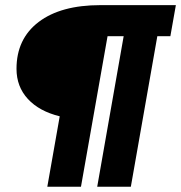

<svg xmlns="http://www.w3.org/2000/svg" viewBox="-20 -713 691 733"><path d="M351.1 0 452.1 -574.7H390.6L289.1 0H160.6L208 -269Q129.9 -288.1 86.4 -335.2Q43 -382.3 43 -450.2Q43 -564.9 127.7 -629.2Q212.4 -693.4 363.3 -693.4H651.4L630.4 -574.7H580.6L479.5 0Z"/></svg>

Font: Cascadia Code PL
Style: Bold Italic
Weight: 700
Italic angle: -10°
Monospace: yes
Designer: Aaron Bell
Foundry: Saja Typeworks
Version: Version 2404.023; ttfautohint (v1.8.4)